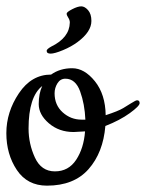

<svg xmlns="http://www.w3.org/2000/svg" viewBox="-20 -580 460 605"><path d="M313 -217Q353 -230 368.5 -239.5Q384 -249 392 -254L404 -261Q409 -264 412 -264Q420 -264 420 -255Q420 -246 389 -223.5Q358 -201 312 -183Q305 -99 259 -47Q213 5 128 5Q66 5 33 -44.5Q0 -94 0 -160.5Q0 -227 39.5 -286Q79 -345 141 -345Q169 -365 207.5 -365Q246 -365 279 -324Q312 -283 313 -217ZM248 -166 212 -164Q166 -164 134 -191.5Q102 -219 102 -252Q102 -285 113 -309Q70 -275 70 -175Q70 -127 90 -83.5Q110 -40 153 -40Q196 -40 220 -76.5Q244 -113 248 -166ZM186 -332Q170 -332 161 -317.5Q152 -303 152 -286Q152 -249 177.5 -226Q203 -203 237 -203H249Q247 -252 232.5 -292Q218 -332 186 -332ZM200 -509Q200 -517 195 -524.5Q190 -532 190 -537Q190 -542 207.5 -551Q225 -560 236 -560Q247 -560 257.5 -548Q268 -536 268 -514Q268 -480 225 -448Q205 -433 178.5 -422Q152 -411 139.5 -411Q127 -411 127 -420Q127 -425 141 -433Q199 -461 200 -509Z"/></svg>

Font: Cookie
Style: Regular
Weight: 400
Designer: Ania Kruk
Foundry: Ania Kruk
Version: Version 1.004